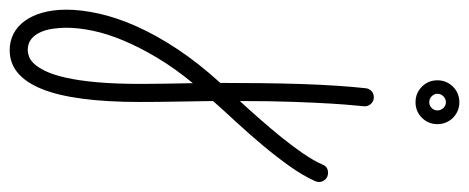

<svg xmlns="http://www.w3.org/2000/svg" viewBox="-430 -167 951 389"><g transform="rotate(90 45.5 27.5)"><path d="M102.5 -383.3Q102.5 -364.7 89.6 -351.8Q76.7 -338.9 58.1 -338.9Q39.6 -338.9 26.6 -351.8Q13.7 -364.7 13.7 -383.3Q13.7 -392.6 17.1 -400.6Q20.5 -408.7 26.6 -414.8Q32.7 -420.9 40.8 -424.3Q48.8 -427.7 58.1 -427.7Q67.4 -427.7 75.4 -424.3Q83.5 -420.9 89.6 -414.8Q95.7 -408.7 99.1 -400.6Q102.5 -392.6 102.5 -383.3ZM55.7 17.1Q73.7 -2.4 92.8 -24.2Q111.8 -45.9 129.4 -67.6Q147 -89.4 161.6 -110.6Q176.3 -131.8 184.6 -150.9Q189 -161.6 201.2 -161.6Q209.5 -161.6 214.6 -156Q219.7 -150.4 219.7 -143.6Q219.7 -139.6 218.3 -136.2Q207 -110.8 187.5 -83.5Q168 -56.2 145.3 -29.1Q122.6 -2 98.9 23.7Q75.2 49.3 55.7 71.3Q56.2 110.4 56.9 147.9Q57.6 185.5 57.6 219.2Q57.6 353.5 31.2 418.5Q4.9 483.4 -47.4 483.4Q-65.4 483.4 -80.6 475.6Q-95.7 467.8 -106.4 453.1Q-117.2 438.5 -123.3 417Q-129.4 395.5 -129.4 368.2Q-129.4 337.9 -121.3 302Q-113.3 266.1 -95.5 226.1Q-77.6 186 -49.3 143.3Q-21 100.6 19 56.6Q19 14.6 19.5 -27.1Q20 -68.8 21.2 -107.2Q22.5 -145.5 24.7 -179Q26.9 -212.4 29.8 -238.3Q30.8 -245.6 35.9 -250Q41 -254.4 48.3 -254.4Q55.7 -254.4 61 -249Q66.4 -243.7 66.4 -235.8Q66.4 -232.9 64.7 -216.8Q63 -200.7 61 -169.4Q59.1 -138.2 57.4 -92Q55.7 -45.9 55.7 17.1ZM74.7 -383.3Q74.7 -390.1 69.8 -395.3Q64.9 -400.4 58.1 -400.4Q51.3 -400.4 46.1 -395.3Q41 -390.1 41 -383.3Q41 -376.5 46.1 -371.6Q51.3 -366.7 58.1 -366.7Q64.9 -366.7 69.8 -371.6Q74.7 -376.5 74.7 -383.3ZM21 216.3Q21 191.4 20.5 166.5Q20 141.6 19.5 112.3Q-10.7 148.9 -32 184.6Q-53.2 220.2 -66.9 252.9Q-80.6 285.6 -86.7 314.9Q-92.8 344.2 -92.8 368.2Q-92.8 381.8 -90.8 395.8Q-88.9 409.7 -83.7 421.1Q-78.6 432.6 -69.8 439.7Q-61 446.8 -47.4 446.8Q-42 446.8 -34.7 444.3Q-27.3 441.9 -19.8 433.8Q-12.2 425.8 -4.9 410.6Q2.4 395.5 8.3 369.9Q14.2 344.2 17.6 306.6Q21 269 21 216.3Z"/></g></svg>

Font: Sacramento
Style: Regular
Weight: 400
Designer: Astigmatic (AOETI)
Foundry: Astigmatic (AOETI)
Version: Version 1.000